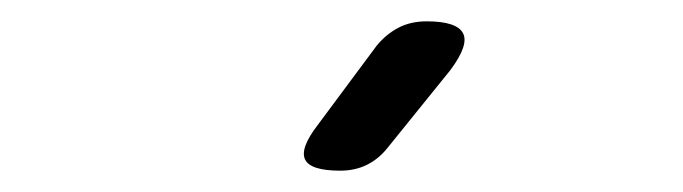

<svg xmlns="http://www.w3.org/2000/svg" viewBox="-20 -925 640 180"><path d="M299 -765Q271 -765 266 -775.5Q261 -786 278 -808L333 -882Q342 -893 353.5 -899Q365 -905 380 -905Q408 -905 414 -894Q420 -883 402 -859L343 -786Q335 -776 324 -770.5Q313 -765 299 -765Z"/></svg>

Font: Maple Mono Normal NL Light
Style: Regular
Weight: 300
Monospace: yes
Designer: subframe7536
Version: Version 7.000